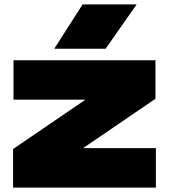

<svg xmlns="http://www.w3.org/2000/svg" viewBox="-20 -847 763 867"><path d="M39 0V-174L366 -397H41V-575H682V-401L355 -178H684V0ZM353 -827H597L457 -627H225Z"/></svg>

Font: Bounded
Style: Regular
Weight: 900
Designer: Vlad Churkin
Version: Version 1.0